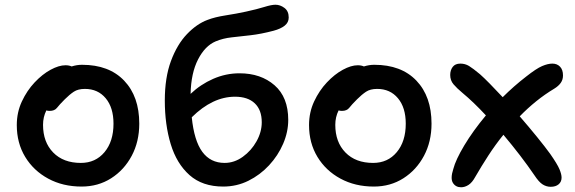

<svg xmlns="http://www.w3.org/2000/svg" viewBox="-20 -777 2430 812"><path d="M325 12Q246 12 184 -21.5Q122 -55 86.5 -113.5Q51 -172 51 -248Q51 -302 72.5 -348Q94 -394 126.5 -428.5Q159 -463 194 -482Q229 -501 257 -501Q272 -501 283 -496Q305 -503 327 -503Q441 -503 505 -436Q569 -369 569 -254Q569 -178 537 -118Q505 -58 450 -23Q395 12 325 12ZM162 -249Q162 -176 205 -132Q248 -88 322 -88Q384 -88 422 -133.5Q460 -179 460 -254Q460 -322 427 -361.5Q394 -401 339 -401Q310 -401 292 -389Q274 -377 254 -357Q231 -334 221 -321Q211 -308 190 -308Q182 -308 176 -310Q162 -282 162 -249Z M924 12Q836 12 781.5 -36.5Q727 -85 702 -167.5Q677 -250 677 -352Q677 -449 703 -519Q729 -589 770.5 -632.5Q812 -676 858 -693Q889 -705 934.5 -712Q980 -719 1021 -728Q1067 -738 1097.5 -747.5Q1128 -757 1145 -757Q1165 -757 1183 -743.5Q1201 -730 1201 -703Q1201 -682 1184 -668.5Q1167 -655 1137 -647Q1084 -633 1040 -628Q996 -623 959.5 -619Q923 -615 892 -602Q847 -583 817.5 -525.5Q788 -468 786 -380Q828 -420 881.5 -443.5Q935 -467 993 -467Q1083 -467 1141 -416.5Q1199 -366 1199 -270Q1199 -219 1177.5 -169Q1156 -119 1118 -78Q1080 -37 1030.5 -12.5Q981 12 924 12ZM974 -368Q879 -368 791 -281Q801 -182 835.5 -135Q870 -88 930 -88Q971 -88 1007 -114Q1043 -140 1065 -179.5Q1087 -219 1087 -260Q1087 -312 1057.5 -340Q1028 -368 974 -368Z M1561 12Q1482 12 1420 -21.5Q1358 -55 1322.5 -113.5Q1287 -172 1287 -248Q1287 -302 1308.5 -348Q1330 -394 1362.5 -428.5Q1395 -463 1430 -482Q1465 -501 1493 -501Q1508 -501 1519 -496Q1541 -503 1563 -503Q1677 -503 1741 -436Q1805 -369 1805 -254Q1805 -178 1773 -118Q1741 -58 1686 -23Q1631 12 1561 12ZM1398 -249Q1398 -176 1441 -132Q1484 -88 1558 -88Q1620 -88 1658 -133.5Q1696 -179 1696 -254Q1696 -322 1663 -361.5Q1630 -401 1575 -401Q1546 -401 1528 -389Q1510 -377 1490 -357Q1467 -334 1457 -321Q1447 -308 1426 -308Q1418 -308 1412 -310Q1398 -282 1398 -249Z M1930 15Q1907 15 1895.5 -3.5Q1884 -22 1897 -62Q1907 -101 1943.5 -162Q1980 -223 2035 -289Q2009 -317 1984 -341Q1959 -365 1936 -384Q1912 -404 1898 -420.5Q1884 -437 1884 -460Q1884 -480 1894.5 -494Q1905 -508 1927 -508Q1947 -508 1963.5 -498Q1980 -488 2010 -463Q2027 -448 2052 -422.5Q2077 -397 2106 -366Q2129 -389 2154 -411Q2179 -433 2205 -453Q2248 -487 2272.5 -497.5Q2297 -508 2316 -508Q2336 -508 2348.5 -495Q2361 -482 2361 -458Q2361 -440 2351.5 -426.5Q2342 -413 2324 -402Q2284 -378 2247.5 -348.5Q2211 -319 2178 -285Q2217 -240 2251.5 -197.5Q2286 -155 2307 -126Q2337 -83 2346 -61.5Q2355 -40 2355 -26Q2355 -8 2342.5 2.5Q2330 13 2309 13Q2291 13 2275 3Q2259 -7 2240 -36Q2184 -118 2109 -207Q2075 -165 2045.5 -119.5Q2016 -74 1990 -29Q1977 -5 1961.5 5Q1946 15 1930 15Z"/></svg>

Font: Shantell Sans Normal
Style: Regular
Weight: 500
Designer: Stephen Nixon, Anya Danilova, Shantell Martin
Foundry: Arrow Type
Version: Version 1.009;[a7da0bfa3]